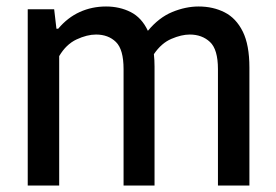

<svg xmlns="http://www.w3.org/2000/svg" viewBox="-20 -572 850 592"><path d="M65.5 0V-543.5H147L154 -483.5H159.5Q188.5 -518 226 -535Q263.5 -552 307 -552Q349 -552 383 -534.8Q417 -517.5 436 -477Q470 -518 511.2 -535Q552.5 -552 592.5 -552Q637 -552 672.5 -534Q708 -516 728.5 -474.8Q749 -433.5 749 -363.5V0H652V-359Q652 -419.5 627.5 -442.5Q603 -465.5 565 -465.5Q539.5 -465.5 508.5 -452.2Q477.5 -439 454.5 -405Q456.5 -387 456.5 -367V0H361V-359Q361 -419.5 337.5 -442.5Q314 -465.5 276 -465.5Q248.5 -465.5 216.2 -450.5Q184 -435.5 162.5 -399V0Z"/></svg>

Font: Encode Sans Semi Condensed Medium
Style: Regular
Weight: 500
Width: 4
Designer: Multiple Designers
Foundry: Impallari Type
Version: Version 3.000; ttfautohint (v1.8.3) -l 8 -r 50 -G 200 -x 14 